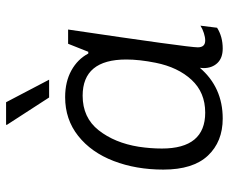

<svg xmlns="http://www.w3.org/2000/svg" viewBox="-82 -678 770 647"><g transform="rotate(-90 303.5 -355.0)"><path d="M446 -443H452L479 -511H527Q467 -106 467 -74Q467 -49 490 -49Q501 -49 515 -53.5Q529 -58 540 -65L533 -9Q503 10 463 10Q431 10 414 -8Q397 -26 397 -55L398 -67Q332 10 227 10Q149 10 102 -40Q55 -90 55 -190Q55 -282 84 -357.5Q113 -433 168.5 -477Q224 -521 299 -521Q351 -521 389 -500Q427 -479 446 -443ZM132 -273Q126 -233 126 -195Q126 -49 247 -49Q315 -49 357.5 -95Q400 -141 415 -216Q426 -271 426 -315Q426 -462 304 -462Q230 -462 187.5 -408Q145 -354 132 -273ZM206 -720H282L358 -575H298L206 -717Z"/></g></svg>

Font: Chivo Light Italic
Style: Regular
Weight: 300
Italic angle: -8.05°
Designer: Hector Gatti
Foundry: Omnibus-Type
Version: Version 1.007